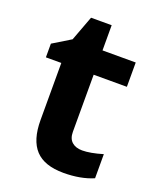

<svg xmlns="http://www.w3.org/2000/svg" viewBox="-127 -742 689 831"><g transform="rotate(20 217.0 -326.0)"><path d="M94 -171V-434H23V-497L105 -547L148 -662H243V-546H396V-434H243V-171Q243 -140 260.5 -124.5Q278 -109 308 -109Q345 -109 402 -126V-15Q344 10 265 10Q177 10 135.5 -34.5Q94 -79 94 -171Z"/></g></svg>

Font: OpenSansMMV
Style: Bold
Weight: 700
Foundry: Ascender Corporation
Version: Version 4.001